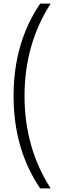

<svg xmlns="http://www.w3.org/2000/svg" viewBox="-20 -828 322 1068"><path d="M55.5 -294Q55.5 -590 203.5 -808H262Q116.5 -582.5 116.5 -294Q116.5 -5.5 262 220H203.5Q55.5 2 55.5 -294Z"/></svg>

Font: Encode Sans Condensed Light
Style: Regular
Weight: 300
Width: 3
Designer: Multiple Designers
Foundry: Impallari Type
Version: Version 2.000